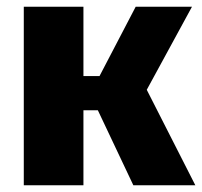

<svg xmlns="http://www.w3.org/2000/svg" viewBox="-20 -553 603 573"><path d="M563 0H378L272 -224H229V0H51V-533H229V-326H277L385 -533H553L418 -285Z"/></svg>

Font: Trujillo ExtraBold
Style: Regular
Weight: 800
Designer: Fira Sans original fonts by bBox Type GmbH, Carrois Corporate GbR, & Edenspiekermann AG / Changes by Cristiano Sobral
Foundry: Fira Sans original fonts by bBox Type GmbH, Carrois Corporate GbR, & Edenspiekermann AG / Changes by Cristiano Sobral
Version: Version 4.301;July 28, 2020;FontCreator 13.0.0.2655 64-bit